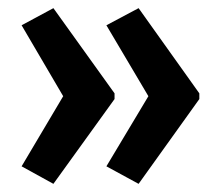

<svg xmlns="http://www.w3.org/2000/svg" viewBox="-20 -506 538 471"><path d="M469 -263V-277L320 -486L241 -444L344 -270L241 -98L320 -55ZM261 -263V-277L111 -486L33 -444L135 -270L33 -98L111 -55Z"/></svg>

Font: Noto Sans Khmer ExtraCondensed SemiBold
Style: Regular
Weight: 600
Width: 2
Designer: Danh Hong and the Monotype Design Team
Foundry: Monotype Imaging Inc.
Version: Version 2.004